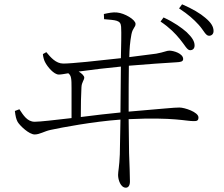

<svg xmlns="http://www.w3.org/2000/svg" viewBox="-20 -808 1040 891"><path d="M815 -626C837 -600 848 -575 862 -575C874 -575 883 -582 883 -597C883 -616 872 -634 846 -659C823 -679 789 -704 739 -727L725 -708C767 -680 794 -652 815 -626ZM902 -693C925 -668 934 -642 950 -642C962 -642 971 -650 971 -664C971 -684 960 -703 932 -726C910 -745 874 -767 825 -788L811 -769C855 -740 878 -719 902 -693ZM49 -293C52 -268 55 -255 62 -242C73 -224 115 -184 141 -184C164 -184 186 -199 214 -205C264 -216 413 -244 539 -253L536 -91C534 -36 528 -13 528 4C528 27 540 63 564 63C576 63 583 52 583 34C583 13 581 -48 579 -97L577 -255C789 -265 845 -245 880 -246C892 -246 901 -247 901 -263C901 -288 836 -309 813 -309C785 -309 746 -304 577 -290C577 -369 577 -451 578 -503C648 -509 760 -517 799 -519C815 -520 830 -521 830 -534C830 -560 785 -573 766 -573C753 -573 743 -566 705 -559L580 -543C581 -582 583 -612 590 -649C596 -679 609 -681 609 -697C609 -717 558 -747 523 -750C504 -752 485 -748 462 -743L463 -719C518 -714 540 -715 542 -684C544 -655 542 -591 541 -538C435 -526 312 -513 274 -513C239 -513 215 -542 195 -566L179 -557C180 -543 185 -527 189 -520C200 -498 230 -462 253 -462C263 -462 280 -465 297 -468C311 -457 312 -443 312 -399V-260C234 -251 166 -243 141 -243C106 -243 88 -274 70 -301ZM541 -499 539 -286C485 -281 418 -273 355 -265C355 -325 356 -364 358 -403C359 -427 371 -436 371 -448C371 -456 359 -468 345 -476C402 -484 487 -494 541 -499Z"/></svg>

Font: Noto Serif TC ExtraLight
Style: Regular
Weight: 200
Designer: Ryoko NISHIZUKA 西塚涼子 (kana & ideographs); Frank Grießhammer (Latin, Greek & Cyrillic); Wenlong ZHANG 张文龙 (bopomofo); San
Foundry: Adobe
Version: Version 2.001;hotconv 1.1.0;makeotfexe 2.6.0